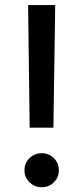

<svg xmlns="http://www.w3.org/2000/svg" viewBox="-20 -748 336 774"><path d="M99.6 -233.4 93.3 -727.5H202.6L195.3 -233.4ZM148.4 6.8Q119.1 6.8 98.9 -13.2Q78.6 -33.2 78.6 -61.5Q78.6 -90.3 98.9 -110.4Q119.1 -130.4 148.4 -130.4Q177.2 -130.4 197.3 -110.4Q217.3 -90.3 217.3 -61.5Q217.3 -33.2 197.3 -13.2Q177.2 6.8 148.4 6.8Z"/></svg>

Font: Inter Cardless
Style: Regular
Weight: 400
Designer: Rasmus Andersson
Foundry: rsms
Version: Version 4.001;git-9221beed3